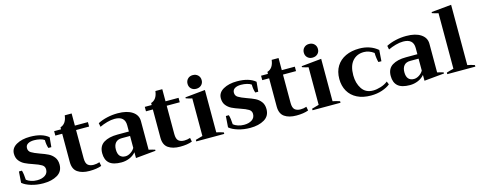

<svg xmlns="http://www.w3.org/2000/svg" viewBox="-31 -1371 5120 2048"><g transform="rotate(-15 2529.5 -347.0)"><path d="M34 -57 43 -180H76Q82 -163 86 -132.5Q90 -102 91 -76Q110 -60 141 -49.5Q172 -39 208 -39Q261 -39 295 -61.5Q329 -84 329 -127Q329 -160 300 -178Q271 -196 211 -216Q157 -234 122.5 -251Q88 -268 64 -298.5Q40 -329 40 -376Q40 -438 100.5 -472.5Q161 -507 252 -507Q385 -507 454 -448L444 -341H411Q397 -381 397 -432Q380 -445 349 -452.5Q318 -460 284 -460Q242 -460 216 -444.5Q190 -429 190 -397Q190 -364 218 -346.5Q246 -329 307 -307Q362 -288 397 -270.5Q432 -253 456.5 -221Q481 -189 481 -139Q481 -63 419 -26.5Q357 10 264 10Q192 10 129.5 -9Q67 -28 34 -57Z M906 -10Q853 10 773 10Q691 10 642 -24Q593 -58 593 -137V-449H517V-498H593V-520Q659 -540 670 -632H746V-498H890V-449H746V-137Q746 -82 769 -62Q792 -42 833 -42Q865 -42 898 -53Z M951 -137Q951 -217 1008 -252.5Q1065 -288 1160 -288H1286V-357Q1286 -458 1173 -458Q1134 -458 1089.5 -445.5Q1045 -433 1007 -415L999 -457Q1045 -481 1102.5 -494Q1160 -507 1220 -507Q1322 -507 1380.5 -468Q1439 -429 1439 -363V-46Q1480 -37 1507 -28V-16L1286 5V-59Q1257 -25 1214.5 -7.5Q1172 10 1126 10Q1035 10 993 -27Q951 -64 951 -137ZM1286 -107V-239H1195Q1148 -239 1125 -212Q1102 -185 1102 -138Q1102 -89 1123.5 -65.5Q1145 -42 1184 -42Q1212 -42 1241 -60.5Q1270 -79 1286 -107Z M1907 -10Q1854 10 1774 10Q1692 10 1643 -24Q1594 -58 1594 -137V-449H1518V-498H1594V-520Q1660 -540 1671 -632H1747V-498H1891V-449H1747V-137Q1747 -82 1770 -62Q1793 -42 1834 -42Q1866 -42 1899 -53Z M2022 -617Q2022 -650 2043.5 -671.5Q2065 -693 2099 -693Q2134 -693 2156 -671.5Q2178 -650 2178 -617Q2178 -584 2156 -563Q2134 -542 2099 -542Q2065 -542 2043.5 -563Q2022 -584 2022 -617ZM1953 -17Q1983 -27 2031 -39V-454Q2000 -460 1963 -473V-484L2184 -506V-38Q2220 -31 2262 -17V0H1953Z M2319 -57 2328 -180H2361Q2367 -163 2371 -132.5Q2375 -102 2376 -76Q2395 -60 2426 -49.5Q2457 -39 2493 -39Q2546 -39 2580 -61.5Q2614 -84 2614 -127Q2614 -160 2585 -178Q2556 -196 2496 -216Q2442 -234 2407.5 -251Q2373 -268 2349 -298.5Q2325 -329 2325 -376Q2325 -438 2385.5 -472.5Q2446 -507 2537 -507Q2670 -507 2739 -448L2729 -341H2696Q2682 -381 2682 -432Q2665 -445 2634 -452.5Q2603 -460 2569 -460Q2527 -460 2501 -444.5Q2475 -429 2475 -397Q2475 -364 2503 -346.5Q2531 -329 2592 -307Q2647 -288 2682 -270.5Q2717 -253 2741.5 -221Q2766 -189 2766 -139Q2766 -63 2704 -26.5Q2642 10 2549 10Q2477 10 2414.5 -9Q2352 -28 2319 -57Z M3191 -10Q3138 10 3058 10Q2976 10 2927 -24Q2878 -58 2878 -137V-449H2802V-498H2878V-520Q2944 -540 2955 -632H3031V-498H3175V-449H3031V-137Q3031 -82 3054 -62Q3077 -42 3118 -42Q3150 -42 3183 -53Z M3306 -617Q3306 -650 3327.5 -671.5Q3349 -693 3383 -693Q3418 -693 3440 -671.5Q3462 -650 3462 -617Q3462 -584 3440 -563Q3418 -542 3383 -542Q3349 -542 3327.5 -563Q3306 -584 3306 -617ZM3237 -17Q3267 -27 3315 -39V-454Q3284 -460 3247 -473V-484L3468 -506V-38Q3504 -31 3546 -17V0H3237Z M3599 -248Q3599 -330 3635 -388Q3671 -446 3736 -476.5Q3801 -507 3887 -507Q4008 -507 4091 -437L4082 -315H4049Q4043 -333 4039 -363Q4035 -393 4035 -419Q3982 -458 3925 -458Q3847 -458 3800 -404.5Q3753 -351 3753 -247Q3753 -160 3794 -98Q3835 -36 3917 -36Q3957 -36 4003 -50.5Q4049 -65 4081 -91L4095 -56Q4061 -28 4005 -9Q3949 10 3881 10Q3793 10 3729.5 -22Q3666 -54 3632.5 -112.5Q3599 -171 3599 -248Z M4137 -137Q4137 -217 4194 -252.5Q4251 -288 4346 -288H4472V-357Q4472 -458 4359 -458Q4320 -458 4275.5 -445.5Q4231 -433 4193 -415L4185 -457Q4231 -481 4288.5 -494Q4346 -507 4406 -507Q4508 -507 4566.5 -468Q4625 -429 4625 -363V-46Q4666 -37 4693 -28V-16L4472 5V-59Q4443 -25 4400.5 -7.5Q4358 10 4312 10Q4221 10 4179 -27Q4137 -64 4137 -137ZM4472 -107V-239H4381Q4334 -239 4311 -212Q4288 -185 4288 -138Q4288 -89 4309.5 -65.5Q4331 -42 4370 -42Q4398 -42 4427 -60.5Q4456 -79 4472 -107Z M4725 -17Q4754 -27 4803 -39V-652Q4762 -661 4735 -671V-683L4956 -704V-38Q4993 -32 5035 -17V0H4725Z"/></g></svg>

Font: Trirong Bold
Style: Regular
Weight: 700
Designer: Katatrad Team
Foundry: CadsonDemak
Version: Version 1.000